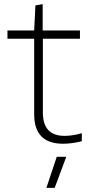

<svg xmlns="http://www.w3.org/2000/svg" viewBox="-20 -687 429 927"><path d="M254 70H300L244 220H204ZM285 7Q145 7 145 -135V-500H16V-540H145L151 -661L186 -667V-540H366V-500H187V-143Q187 -31 292 -31Q330 -31 375 -44V-5Q325 7 285 7Z"/></svg>

Font: Encode Sans Wide
Style: Thin
Weight: 100
Designer: Pablo Impallari, Andres Torresi
Foundry: Pablo Impallari, Andres Torresi
Version: Version 1.000; ttfautohint (v1.00) -l 8 -r 50 -G 200 -x 14 -